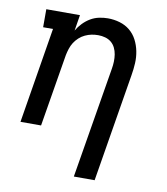

<svg xmlns="http://www.w3.org/2000/svg" viewBox="-83 -608 766 882"><g transform="rotate(10 300.0 -166.5)"><path d="M321 205 407 -313Q410 -330 410.5 -347Q411 -364 408.5 -380Q406 -396 399 -410.5Q392 -425 380 -435Q368 -445 352 -449.5Q336 -454 319 -454Q303 -454 288 -451Q273 -448 258 -441Q243 -434 230.5 -422.5Q218 -411 209.5 -397.5Q201 -384 196 -368.5Q191 -353 188 -338L132 0H36L109 -446H63V-530H220L208 -456Q219 -475 234.5 -491Q250 -507 268.5 -518Q287 -529 308 -533.5Q329 -538 349 -538Q378 -538 405 -530Q432 -522 452.5 -505Q473 -488 485.5 -464Q498 -440 503.5 -412.5Q509 -385 507.5 -356.5Q506 -328 501 -299L418 205Z"/></g></svg>

Font: Iosevka Slab MdExObl
Style: Regular
Weight: 500
Width: 7
Italic angle: -9°
Monospace: yes
Designer: Belleve Invis
Foundry: Belleve Invis
Version: Version 11.1.1; ttfautohint (v1.8.3)